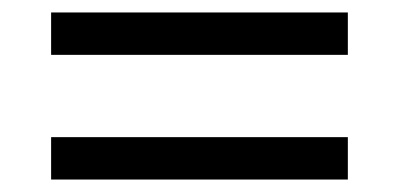

<svg xmlns="http://www.w3.org/2000/svg" viewBox="-20 -460 640 308"><path d="M538 -372V-440H62V-372ZM538 -172V-240H62V-172Z"/></svg>

Font: IBM Plex Mono
Style: Regular
Weight: 400
Monospace: yes
Designer: Mike Abbink, Paul van der Laan, Pieter van Rosmalen
Foundry: Bold Monday
Version: Version 2.004